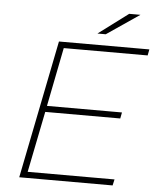

<svg xmlns="http://www.w3.org/2000/svg" viewBox="-58 -919 791 969"><g transform="rotate(5 337.0 -435.0)"><path d="M116 -31H556L549 0H76L216 -700H674L668 -669H243L184 -371H564L558 -340H178ZM406 -757 557 -870H614L448 -757Z"/></g></svg>

Font: Montserrat ExtraLight
Style: Italic
Weight: 200
Italic angle: -11.3°
Designer: Julieta Ulanovsky
Foundry: Julieta Ulanovsky
Version: Version 9.000; ttfautohint (v1.8.4.7-5d5b)